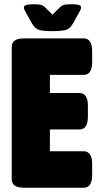

<svg xmlns="http://www.w3.org/2000/svg" viewBox="-20 -880 466 900"><path d="M92 0Q35 0 35 -40V-660Q35 -700 92 -700H372Q412 -700 412 -640V-589Q412 -529 372 -529H214V-444H352Q392 -444 392 -384V-333Q392 -273 352 -273H214V-171H372Q412 -171 412 -111V-60Q412 0 372 0ZM315 -860Q335 -860 347.5 -857.5Q360 -855 360 -844Q360 -840 357.5 -834.5Q355 -829 351 -822L322 -770Q308 -745 288 -739.5Q268 -734 226 -734Q184 -734 164 -739.5Q144 -745 130 -770L101 -822Q97 -829 94.5 -834.5Q92 -840 92 -844Q92 -854 104 -857Q116 -860 137 -860Q157 -860 169 -858Q181 -856 194 -843L226 -811L258 -843Q271 -856 283 -858Q295 -860 315 -860Z"/></svg>

Font: Asap Condensed Black
Style: Regular
Weight: 900
Width: 3
Designer: Pablo Cosgaya
Foundry: Omnibus-Type
Version: Version 3.001; ttfautohint (v1.8.4.7-5d5b)